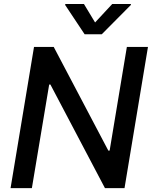

<svg xmlns="http://www.w3.org/2000/svg" viewBox="-20 -969 787 989"><path d="M34.4 0 155.2 -727.3H256.7L538 -193.2H544.7L633.5 -727.3H742.2L621.4 0H520.6L239.7 -533.4H233.3L144.2 0ZM315.7 -943.2 316.4 -948.5H412.3L469.8 -853.3L558.2 -948.5H654.5L653.8 -943.2L504.3 -792.6H415.8Z"/></svg>

Font: Inter P Medium
Style: Italic
Weight: 500
Italic angle: 9.39999°
Designer: Rasmus Andersson
Foundry: rsms
Version: Version 3.018;git-588b23468